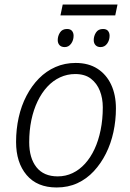

<svg xmlns="http://www.w3.org/2000/svg" viewBox="-20 -819 576 848"><path d="M247 -751 257 -799H499L489 -751ZM266 -611Q251 -611 243 -619.5Q235 -628 235 -642Q235 -660 245 -675.5Q255 -691 276 -691Q291 -691 298 -682.5Q305 -674 305 -661Q305 -641 294 -626Q283 -611 266 -611ZM424 -611Q410 -611 402 -619.5Q394 -628 394 -642Q394 -660 404 -675.5Q414 -691 435 -691Q450 -691 457 -682.5Q464 -674 464 -661Q464 -641 453 -626Q442 -611 424 -611ZM230 9Q144 9 97.5 -46Q51 -101 51 -192Q51 -248 62.5 -300Q74 -352 97 -396Q120 -440 152 -472.5Q184 -505 225 -523Q266 -541 314 -541Q371 -541 410.5 -515.5Q450 -490 471 -445Q492 -400 492 -340Q492 -287 481 -236Q470 -185 448 -141Q426 -97 394.5 -63Q363 -29 322 -10Q281 9 230 9ZM235 -40Q270 -40 300.5 -54.5Q331 -69 355.5 -96Q380 -123 397.5 -160.5Q415 -198 424.5 -245Q434 -292 434 -345Q434 -385 421 -418Q408 -451 381.5 -471.5Q355 -492 312 -492Q277 -492 245.5 -477.5Q214 -463 189 -436Q164 -409 146 -371.5Q128 -334 118.5 -288.5Q109 -243 109 -191Q109 -121 141 -80.5Q173 -40 235 -40Z"/></svg>

Font: Noto Sans Display Light
Style: Italic
Weight: 300
Italic angle: -12°
Designer: Monotype Design Team
Foundry: Monotype Imaging Inc.
Version: Version 2.003